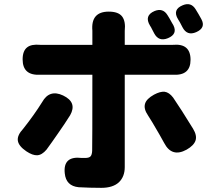

<svg xmlns="http://www.w3.org/2000/svg" viewBox="-20 -846 1006 925"><path d="M468 59Q413 59 359 56Q298 50 292 -11Q283 -96 374 -85Q382 -85 390 -85Q409 -85 416 -92.5Q423 -100 424 -119Q425 -146 425 -486H190Q182 -486 174 -486Q89 -481 89 -560Q89 -601 111 -618Q131 -634 174 -630Q182 -630 190 -630H307H425V-696Q425 -697 425 -698Q417 -790 504 -790Q550 -790 568 -767Q586 -744 581 -697Q581 -696 581 -695V-630H792Q803 -630 813 -630Q898 -638 898 -558Q898 -481 814 -486Q804 -486 793 -486H581V-41Q581 5 553 32Q524 59 468 59ZM771 -157Q748 -199 730 -229Q716 -254 693 -290Q671 -322 679 -347Q686 -370 722 -390Q752 -406 773 -404Q795 -401 814 -376Q851 -322 910 -226Q930 -193 922 -169Q914 -145 879 -125Q808 -86 771 -157ZM107 -117Q70 -142 66 -168Q62 -194 92 -226Q145 -293 183 -354Q218 -417 284 -386Q353 -353 318 -291Q291 -248 260 -204Q229 -159 204 -125Q182 -99 159 -98Q137 -97 107 -117ZM723 -685Q721 -689 717 -696.5Q713 -704 711 -708Q710 -710 708 -714Q705 -720 703 -722Q673 -771 725 -793Q765 -809 787 -773Q795 -761 809 -735Q813 -728 815 -725Q837 -682 789 -662Q745 -644 723 -685ZM859 -715Q857 -719 853 -726.5Q849 -734 847 -738Q843 -746 838 -753Q809 -800 861 -821Q900 -837 922 -802Q927 -794 936.5 -778Q946 -762 950 -754Q973 -712 925 -691Q881 -672 859 -715Z"/></svg>

Font: GenSenRounded TW H
Style: Regular
Weight: 900
Version: Version 1.501;PS 1;hotconv 16.6.51;makeotf.lib2.5.65220